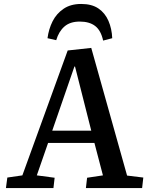

<svg xmlns="http://www.w3.org/2000/svg" viewBox="-20 -950 744 970"><path d="M441 -708 622 -63 704 -53 698 0H414L420 -52L500 -64L457 -228H223L166 -64L256 -52L250 0H10L17 -53L93 -64L322 -695ZM244 -290H441L359 -614H356ZM501 -745Q490 -796 461 -818.5Q432 -841 383 -841Q334 -841 305.5 -816Q277 -791 264 -747L220 -757Q226 -803 245.5 -842Q265 -881 301 -905.5Q337 -930 390 -930Q444 -930 477.5 -907Q511 -884 528 -844.5Q545 -805 547 -757Z"/></svg>

Font: Literata Medium
Style: Italic
Weight: 500
Italic angle: -2°
Designer: Latin by Veronika Burian and Jose Scaglione. Greek by Irene Vlachou. Cyrillic by Vera Evstafieva
Foundry: TypeTogether
Version: Version 3.103;gftools[0.9.29]